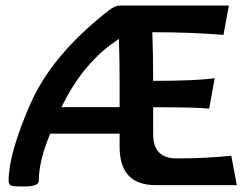

<svg xmlns="http://www.w3.org/2000/svg" viewBox="-20 -671 890 696"><path d="M413.6 -282.7V-375.5Q413.6 -462.4 411.1 -523.9V-529.8Q281.7 -446.3 203.1 -282.7ZM809.6 -650.9 790 -544.4Q676.3 -554.2 532.2 -554.2Q535.2 -470.7 535.2 -377.9Q695.3 -377.9 758.3 -387.7L738.3 -277.3Q695.3 -282.2 535.2 -282.2V-183.6Q535.2 -96.7 621.1 -96.7Q725.6 -96.7 818.4 -106.4L838.4 0H543Q413.6 0 413.6 -139.6V-186.5H162.1Q120.6 -87.9 120.6 -14.6Q120.6 -4.9 107.2 0Q93.8 4.9 70.3 4.9H52.2Q23.9 4.9 17.6 0Q11.2 -4.9 11.2 -14.6Q11.2 -114.7 90.1 -294.2Q168.9 -473.6 374.5 -633.3Q396 -650.9 416 -650.9Z"/></svg>

Font: ALMAS
Style: Bold
Weight: 700
Designer: ALMAS Font/ by Husham Jawad Kadhim, derived from the Bainsely font by/ Paul James MIller
Foundry: High-Logic / Made with FontCreator
Version: Version 1.411;September 19, 2021;FontCreator 14.0.0.2814 32-